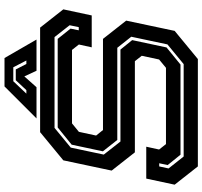

<svg xmlns="http://www.w3.org/2000/svg" viewBox="-43 -855 898 852"><g transform="rotate(-90 406.0 -429.0)"><path d="M93.5 0 12.5 -103 39.5 -229H181L168.5 -172L192.5 -141.5H531L568 -172L584.5 -249L560.5 -279.5H156L75 -382.5L120.5 -597L245.5 -700H709.5L790.5 -597L763.5 -471H622L634.5 -528L610.5 -558.5H284.5L247 -528L230.5 -451.5L255 -421H659.5L740.5 -318L695 -103L570 0ZM137.5 -63H547.5L635 -135L669 -295.5L620 -357.5H211L160.5 -421.5L190 -560L266.5 -622H659.5L705 -565L697.5 -528.5H711.5L720 -569L667.5 -636H264.5L177 -564L146 -417.5L204 -343.5H612L654 -291.5L621.5 -139L545.5 -77H145.5L99.5 -134L107.5 -171.5H93.5L84.5 -130ZM448.5 -858H574.5L656.5 -716H518L493 -770L445 -716H306.5ZM471.5 -819 416.5 -761H432L476 -808H524L548 -761H563.5L533.5 -819Z"/></g></svg>

Font: Tourney Expanded Regular
Style: Bold Italic
Weight: 700
Width: 7
Italic angle: -12°
Designer: Tyler Finck
Foundry: Etcetera Type Co
Version: Version 1.010; ttfautohint (v1.8.3)